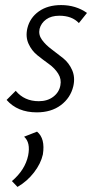

<svg xmlns="http://www.w3.org/2000/svg" viewBox="-20 -438 380 757"><path d="M125 5Q49 5 6 -44L42 -80Q76 -39 133 -39Q167 -39 190 -56.5Q213 -74 218 -101Q223 -126 209.5 -147.5Q196 -169 173 -185.5Q150 -202 127.5 -220Q105 -238 92.5 -265.5Q80 -293 88 -327Q98 -368 133 -393Q168 -418 221 -418Q279 -418 323 -387L291 -347Q264 -376 214 -376Q182 -376 162 -361.5Q142 -347 136 -324Q131 -301 145.5 -281Q160 -261 183 -244Q206 -227 229 -208.5Q252 -190 264.5 -161.5Q277 -133 269 -98Q258 -52 220 -23.5Q182 5 125 5ZM49 299 27 276Q79 232 91 175Q101 124 75 101L126 81Q159 108 149 171Q141 207 114 242Q87 277 49 299Z"/></svg>

Font: EauTest Semilight
Style: Italic
Weight: 300
Italic angle: -12°
Designer: Christian Thalmann (Catharsis Fonts)
Version: Version 0.001;PS 000.001;hotconv 1.0.88;makeotf.lib2.5.64775